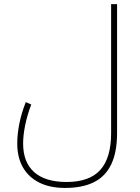

<svg xmlns="http://www.w3.org/2000/svg" viewBox="-20 -654 689 945"><path d="M307.6 241.7Q203.1 241.7 148.4 193.4Q93.8 145 93.8 52.2Q93.8 12.2 103.8 -37.4Q113.8 -86.9 133.8 -139.6L106.9 -151.4Q85.4 -96.7 75.2 -45.4Q64.9 5.9 64.9 52.2Q64.9 121.6 93.3 170.4Q121.6 219.2 174.1 245.1Q226.6 271 300.3 271Q386.2 271 442.9 242.4Q499.5 213.9 527.8 154.1Q556.2 94.2 556.2 1V-633.8H526.9V1Q526.9 123.5 473.4 182.6Q419.9 241.7 307.6 241.7Z"/></svg>

Font: Estedad-FD-VF Thin
Style: Regular
Weight: 100
Designer: Amin Abedi
Version: Version 5.0